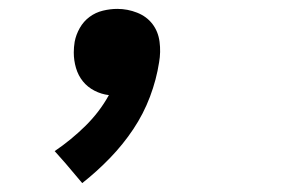

<svg xmlns="http://www.w3.org/2000/svg" viewBox="-20 -207 640 432"><path d="M165 205 127 160 103 133Q140 108 172 76.5Q204 45 225 7Q208 5 192.5 -3Q177 -11 166.5 -24Q156 -37 151 -54Q146 -71 146 -89Q146 -95 146.5 -101Q147 -107 148 -113Q151 -129 159.5 -144Q168 -159 181.5 -169Q195 -179 211.5 -183Q228 -187 244 -187Q267 -187 288.5 -178.5Q310 -170 323 -153Q336 -136 339 -113Q342 -90 338 -67Q332 -28 317.5 10.5Q303 49 280 83.5Q257 118 227.5 148.5Q198 179 165 205Z"/></svg>

Font: Iosevka Slab Extended Oblique
Style: Bold
Weight: 700
Width: 7
Italic angle: -9°
Monospace: yes
Designer: Belleve Invis
Foundry: Belleve Invis
Version: Version 11.1.1; ttfautohint (v1.8.3)